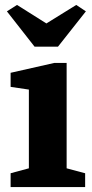

<svg xmlns="http://www.w3.org/2000/svg" viewBox="-20 -758 374 778"><path d="M23 0V-56L97 -76V-395L23 -406V-463L200 -503H250V-76L325 -56V0ZM120 -569 8 -712 49 -738 168 -663 289 -738 328 -712 215 -569Z"/></svg>

Font: Manuale ExtraBold
Style: Regular
Weight: 800
Version: Version 1.002